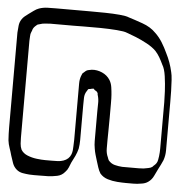

<svg xmlns="http://www.w3.org/2000/svg" viewBox="-57 -687 781 804"><g transform="rotate(5 333.5 -285.0)"><path d="M657 -254V-126Q657 -106 657 -84.5Q657 -63 650 -43Q646 -33 641 -23.5Q636 -14 631 -4Q624 10 616.5 26Q609 42 595 52Q583 61 565 63Q549 66 533 66Q517 66 501 66Q486 66 465 64.5Q444 63 424.5 57Q405 51 392 36Q385 25 380.5 11Q376 -3 372 -16Q368 -29 364.5 -41Q361 -53 359 -66Q356 -82 356 -98Q356 -114 356 -130V-223Q356 -240 356.5 -257Q357 -274 352 -290Q351 -292 351 -296Q351 -300 349 -301Q348 -304 344 -306.5Q340 -309 338 -310L332 -316Q330 -316 326.5 -315Q323 -314 321 -314Q320 -313 316.5 -313Q313 -313 311 -312Q309 -311 307.5 -307.5Q306 -304 304 -302Q296 -290 295.5 -274Q295 -258 295 -244V-133Q295 -115 295 -96.5Q295 -78 292 -60Q288 -44 281 -29Q274 -14 266 1Q262 11 257.5 22Q253 33 245 41Q232 57 213 61Q194 65 174 66Q155 66 135 66.5Q115 67 95 66Q82 65 67.5 62.5Q53 60 42 51Q29 40 23.5 24.5Q18 9 13 -7Q9 -22 3.5 -37.5Q-2 -53 -4 -69Q-5 -83 -5.5 -96.5Q-6 -110 -6 -123V-522Q-5 -536 -3.5 -551Q-2 -566 6 -578Q11 -586 19 -592.5Q27 -599 34 -604Q44 -611 54 -618.5Q64 -626 75 -630Q92 -636 111 -636.5Q130 -637 148 -637H254Q265 -637 293 -637Q321 -637 353.5 -636.5Q386 -636 414 -633.5Q442 -631 453 -626Q476 -619 511.5 -606.5Q547 -594 569 -571Q586 -555 599 -534Q612 -513 622 -491Q641 -454 650 -413Q653 -402 654.5 -380.5Q656 -359 656.5 -334.5Q657 -310 657 -288Q657 -266 657 -254ZM610 -441Q603 -456 595 -470Q587 -484 576 -496Q561 -511 537 -524Q513 -537 489.5 -546.5Q466 -556 451 -561Q440 -566 408 -568.5Q376 -571 338.5 -571.5Q301 -572 269 -571.5Q237 -571 226 -571H128Q117 -570 106 -569.5Q95 -569 84 -565Q82 -564 78.5 -563.5Q75 -563 73 -561Q70 -559 65 -554Q60 -549 58 -545Q56 -542 55 -537.5Q54 -533 52 -530Q48 -521 48 -511Q48 -501 47 -492V-85Q47 -73 48 -59.5Q49 -46 54 -35Q63 -20 81.5 -12.5Q100 -5 120.5 -2.5Q141 0 156 0H183Q195 0 208.5 -0.5Q222 -1 233 -5Q256 -13 264 -34Q267 -42 268 -51Q269 -60 269 -67Q270 -81 270 -95Q270 -109 270 -123V-301Q270 -316 270 -332.5Q270 -349 275 -363Q276 -365 277.5 -369Q279 -373 280 -375Q282 -377 284.5 -379Q287 -381 288 -382Q290 -384 292.5 -386Q295 -388 297 -389Q301 -391 307.5 -392Q314 -393 318 -394Q340 -396 361.5 -386.5Q383 -377 395 -358Q403 -345 405.5 -328Q408 -311 409 -296Q410 -285 410 -258.5Q410 -232 410 -201.5Q410 -171 409.5 -144.5Q409 -118 409 -107Q409 -90 409 -70.5Q409 -51 417 -34Q419 -27 422 -22Q433 -9 448.5 -5Q464 -1 480 0H527Q538 0 549 0Q560 0 570 -1Q579 -3 589 -4.5Q599 -6 606 -11Q608 -13 610 -15.5Q612 -18 614 -19Q616 -21 618.5 -23.5Q621 -26 622 -28Q626 -34 627.5 -42.5Q629 -51 630 -58Q632 -74 632 -90Q632 -106 632 -122V-285Q632 -300 630.5 -331Q629 -362 624.5 -393.5Q620 -425 610 -441Z"/></g></svg>

Font: Rubik Vinyl
Style: Regular
Weight: 400
Designer: Hubert and Fischer, NaN
Foundry: Hubert and Fischer, NaN
Version: Version 2.200